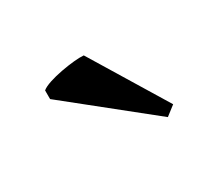

<svg xmlns="http://www.w3.org/2000/svg" viewBox="-53 -864 434 384"><g transform="rotate(-30 164.0 -671.5)"><path d="M162 -767C151 -768 130 -766 109 -762C88 -758 68 -752 60 -745V-725L246 -576L268 -593Z"/></g></svg>

Font: PT Serif
Style: Regular
Weight: 400
Designer: A.Korolkova, O.Umpeleva, V.Yefimov
Foundry: ParaType Ltd
Version: Version 1.000;PS 001.000;hotconv 1.0.88;makeotf.lib2.5.64775